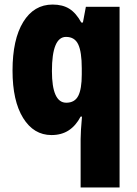

<svg xmlns="http://www.w3.org/2000/svg" viewBox="-20 -583 600 843"><path d="M334 28Q334 11 335.5 -13.5Q337 -38 340 -71H334Q313 -31 281.5 -10.5Q250 10 206 10Q128 10 81.5 -65Q35 -140 35 -273Q35 -410 82 -486.5Q129 -563 211 -563Q255 -563 284.5 -544.5Q314 -526 337 -484H344L357 -553H505V240H334ZM271 -132Q308 -132 323.5 -162Q339 -192 339 -256V-283Q339 -355 323.5 -388Q308 -421 270 -421Q208 -421 208 -271Q208 -132 271 -132Z"/></svg>

Font: Noto Sans Khmer UI Condensed Black
Style: Regular
Weight: 900
Width: 3
Designer: Danh Hong and the Monotype Design Team
Foundry: Monotype Imaging Inc.
Version: Version 2.002; ttfautohint (v1.8.4.7-5d5b)